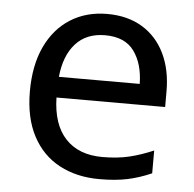

<svg xmlns="http://www.w3.org/2000/svg" viewBox="-45 -642 654 646"><g transform="rotate(5 282.0 -319.0)"><path d="M292 -597Q361 -597 410.5 -567Q460 -537 486.5 -482.5Q513 -428 513 -355V-302H146Q148 -211 192.5 -163.5Q237 -116 317 -116Q368 -116 407.5 -125.5Q447 -135 489 -153V-76Q448 -58 408 -49.5Q368 -41 313 -41Q237 -41 178.5 -72Q120 -103 87.5 -164.5Q55 -226 55 -315Q55 -403 84.5 -466Q114 -529 167.5 -563Q221 -597 292 -597ZM291 -525Q228 -525 191.5 -484.5Q155 -444 148 -372H421Q420 -440 389 -482.5Q358 -525 291 -525Z"/></g></svg>

Font: Noto Sans Tamil UI
Style: Regular
Weight: 400
Designer: Jelle Bosma - Monotype Design Team
Foundry: Monotype Imaging Inc.
Version: Version 2.004; ttfautohint (v1.8.4.7-5d5b)